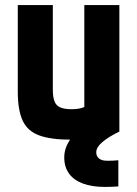

<svg xmlns="http://www.w3.org/2000/svg" viewBox="-20 -540 540 756"><path d="M260 10Q180 10 134 -7Q88 -24 69 -65.5Q50 -107 50 -180V-520H188V-188Q188 -158 194.5 -141Q201 -124 217.5 -117Q234 -110 262 -110Q279 -110 292 -112.5Q305 -115 321.5 -122.5Q338 -130 364 -144L312 -58V-520H450V-22Q371 10 260 10ZM392 196Q342 196 306 182.5Q270 169 251.5 143Q233 117 233 80Q233 44 255 11.5Q277 -21 322 -55L450 -22Q407 -1 383 19.5Q359 40 359 59Q359 70 364 77.5Q369 85 378.5 89Q388 93 402 93Q413 93 424.5 92.5Q436 92 446 91V194Q434 195 420.5 195.5Q407 196 392 196Z"/></svg>

Font: M PLUS 1 Code
Style: Bold
Weight: 700
Designer: Coji Morishita
Foundry: UNDERFOREST DESIGN
Version: Version 1.002